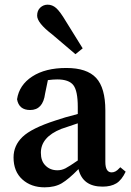

<svg xmlns="http://www.w3.org/2000/svg" viewBox="-20 -787 560 822"><path d="M303 -555 203 -640Q139 -689 139 -720Q139 -742 152.5 -754.5Q166 -767 184 -767Q204 -767 220.5 -752.5Q237 -738 262 -696L334 -580ZM313 -100V-259Q255 -240 242 -235Q155 -200 155 -133Q155 -98 174 -79Q194 -58 226 -58Q244 -58 260.5 -66.5Q277 -75 313 -100ZM495 -71 518 -52Q501 -16 478 -2Q455 12 419 12Q334 12 316 -63Q274 -20 244.5 -2.5Q215 15 171 15Q113 15 75.5 -19Q38 -53 38 -113Q38 -164 76.5 -201Q115 -238 217 -271Q254 -284 313 -299V-329Q313 -398 294 -422.5Q275 -447 225 -447Q208 -447 185 -444L173 -386Q164 -316 109 -316Q61 -316 53 -362Q62 -423 118 -459.5Q174 -496 264 -496Q352 -496 391.5 -453.5Q431 -411 431 -314V-94Q431 -49 458 -49Q475 -49 490 -66Z"/></svg>

Font: TypoPRO Source Serif Pro
Style: Regular
Weight: 600
Designer: Frank Grießhammer
Foundry: Adobe Systems Incorporated
Version: Version 1.017;PS 1.0;hotconv 1.0.79;makeotf.lib2.5.61930